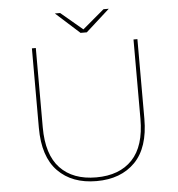

<svg xmlns="http://www.w3.org/2000/svg" viewBox="-58 -922 910 979"><g transform="rotate(-5 397.0 -432.0)"><path d="M397 3Q272 3 199.5 -71Q127 -145 127 -293V-700H147V-294Q147 -154 212.5 -85Q278 -16 397 -16Q516 -16 581.5 -85Q647 -154 647 -294V-700H667V-293Q667 -145 594.5 -71Q522 3 397 3ZM381 -757 259 -867H286L400 -771H394L508 -867H535L413 -757Z"/></g></svg>

Font: Montserrat Thin
Style: Regular
Weight: 100
Designer: Julieta Ulanovsky
Foundry: Julieta Ulanovsky
Version: Version 9.000